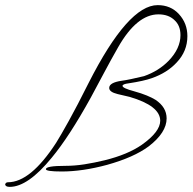

<svg xmlns="http://www.w3.org/2000/svg" viewBox="-126 -624 751 749"><path d="M-88 105Q-105 105 -106 95Q-103 87 -95 87Q-7 87 93 -67Q110 -94 142.5 -152.5Q175 -211 220 -301Q374 -604 489 -604Q540 -604 572 -569Q605 -533 605 -483Q605 -424 563 -380Q526 -340 466 -319Q435 -308 376 -299Q352 -296 352 -289Q352 -280 397 -268Q426 -260 446.5 -251.5Q467 -243 480 -235Q524 -206 524 -162Q524 -107 454 -53Q396 -10 292 19Q196 45 115 45Q53 45 53 36Q53 23 128 23Q165 23 203.5 17Q242 11 283 1Q372 -21 427 -59Q499 -110 499 -153Q499 -211 380 -246Q365 -249 333 -257Q300 -265 300 -281Q300 -302 349 -309Q364 -311 385.5 -315.5Q407 -320 436 -327Q493 -347 532 -387Q578 -435 578 -487Q578 -525 554 -546Q531 -568 492 -568Q408 -568 335 -440Q307 -391 281 -342Q255 -293 228 -243Q186 -167 148 -108.5Q110 -50 76 -9Q-17 105 -88 105Z"/></svg>

Font: Ruthie
Style: Regular
Weight: 400
Designer: Robert E. Leuschke
Foundry: Robert E. Leuschke
Version: Version 1.012